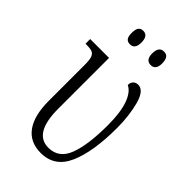

<svg xmlns="http://www.w3.org/2000/svg" viewBox="-228 -819 907 907"><g transform="rotate(45 226.0 -365.5)"><path d="M84 -192V-433Q84 -466 78 -481Q72 -496 59 -500.5Q46 -505 18 -505H16V-536H142V-196Q142 -33 239 -33Q309 -33 336 -105Q363 -177 363 -307Q363 -392 345 -442.5Q327 -493 295 -508Q295 -525 304.5 -534.5Q314 -544 329 -544Q367 -544 385 -477.5Q403 -411 403 -329Q403 -171 363.5 -80.5Q324 10 231 10Q159 10 121.5 -41.5Q84 -93 84 -192ZM134 -695Q134 -720 142 -730.5Q150 -741 166 -741Q199 -741 199 -695Q199 -651 166 -651Q150 -651 142 -661Q134 -671 134 -695ZM271 -695Q271 -741 305 -741Q338 -741 338 -695Q338 -651 305 -651Q271 -651 271 -695Z"/></g></svg>

Font: Noto Serif CondLight
Style: Regular
Weight: 300
Width: 3
Designer: Monotype Design Team
Foundry: Monotype Imaging Inc.
Version: Version 1.001